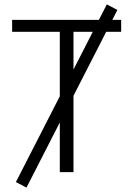

<svg xmlns="http://www.w3.org/2000/svg" viewBox="-20 -780 604 870"><path d="M35 -636V-690H529V-636H313V0H251V-636ZM52 45 464 -760 512 -735 100 70Z"/></svg>

Font: Radio Canada Light
Style: Regular
Weight: 300
Designer: Charles Daoud, Etienne Aubert Bonn, Alexandre Saumier Demers, Jacques Le Bailly
Foundry: Radio-Canada
Version: Version 2.104;gftools[0.9.28.dev5+ged2979d]